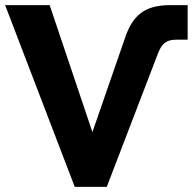

<svg xmlns="http://www.w3.org/2000/svg" viewBox="-23 -730 765 750"><path d="M269 0H394L594 -521C609 -560 627 -575 666 -575H710V-710H642C539 -710 493 -668 463 -575L338 -214L171 -710H-3Z"/></svg>

Font: FIGSv2-sans-serif ExtraBold
Style: Regular
Weight: 800
Designer: Matt McInerney, Pablo Impallari, Rodrigo Fuenzalida,Mirko Velimirovic
Foundry: Matt McInerney, Pablo Impallari, Rodrigo Fuenzalida
Version: Version 4.021;hotconv 1.0.109;makeotfexe 2.5.65596